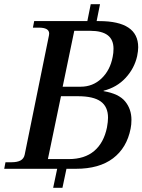

<svg xmlns="http://www.w3.org/2000/svg" viewBox="-42 -800 675 910"><path d="M449 -370V-368Q521 -356 551 -319.5Q581 -283 581 -232Q581 -209 577 -190Q559 -99 493.5 -49.5Q428 0 318 0H273L254 90H210L229 0H-22L-16 -31H12Q40 -31 55.5 -39.5Q71 -48 75 -67L190 -632Q191 -635 191 -641Q191 -669 142 -669H114L120 -700H372L388 -780H432L416 -700H428Q613 -700 613 -576Q613 -559 608 -534Q595 -476 553.5 -431Q512 -386 449 -370ZM492 -530Q496 -549 496 -569Q496 -612 468.5 -633Q441 -654 385 -654H310L255 -389H340Q398 -389 439 -428Q480 -467 492 -530ZM327 -344H247L185 -46H284Q359 -46 404.5 -84.5Q450 -123 465 -196Q470 -224 470 -242Q470 -294 435.5 -319Q401 -344 327 -344Z"/></svg>

Font: Taviraj Medium
Style: Italic
Weight: 500
Italic angle: -12°
Designer: Katatrad Team
Foundry: CadsonDemak
Version: Version 1.001